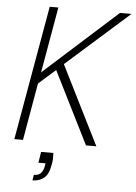

<svg xmlns="http://www.w3.org/2000/svg" viewBox="-60 -745 704 996"><g transform="rotate(5 292.0 -247.5)"><path d="M35 0 158 -700H203L143 -357L524 -700H584L257 -410L462 0H408L220 -376L132 -298L80 0ZM147 205 152 176Q176 176 188.5 162.5Q201 149 205 124L207 111H170L179 54H243Q244 69 243.5 84Q243 99 240 113Q231 167 206 186Q181 205 147 205Z"/></g></svg>

Font: DM Sans 11pt ExtraLight
Style: Italic
Weight: 250
Italic angle: -10°
Version: Version 4.004;gftools[0.9.30]